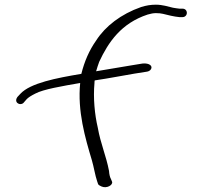

<svg xmlns="http://www.w3.org/2000/svg" viewBox="-20 -766 844 819"><path d="M49 -338C49 -329 57 -322 67 -322C72 -322 77 -324 80 -327L93 -342C100 -350 113 -358 131 -367C164 -385 247 -399 322 -412C310 -292 343 -179 372 -82C380 -55 386 -17 394 6L398 18C399 23 406 26 412 29C435 40 463 23 458 9L453 -3C449 -10 446 -22 445 -37C433 -101 409 -153 397 -222C384 -277 377 -348 383 -412C383 -415 383 -419 384 -423C446 -432 522 -447 554 -452L605 -460C613 -461 618 -464 622 -468C635 -484 617 -498 588 -495L539 -487C507 -482 456 -473 390 -462C394 -475 398 -489 403 -502C442 -586 497 -667 610 -704C623 -708 635 -710 645 -710C658 -710 666 -709 675 -707C694 -702 723 -695 745 -693H759C769 -693 777 -701 777 -711C777 -721 770 -729 759 -729H746C738 -730 729 -731 718 -733C697 -738 673 -746 645 -746C624 -746 604 -743 582 -736C496 -706 429 -654 390 -593C361 -552 340 -504 327 -451C220 -433 110 -412 67 -366L54 -352C51 -348 49 -343 49 -338Z"/></svg>

Font: Stray Cat
Style: SuExt
Weight: 400
Version: Version 1.0